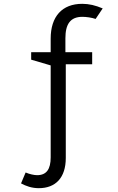

<svg xmlns="http://www.w3.org/2000/svg" viewBox="-20 -744 617 1004"><path d="M183 240C271 240 324 185 324 82V-408H462V-471H322V-544C322 -617 347 -656 411 -656C431 -656 460 -652 480 -645L517 -700C479 -716 446 -724 410 -724C305 -724 245 -658 245 -542V-471H143V-432L245 -402V79C245 141 223 172 174 172C159 172 135 167 114 158L90 215C116 229 146 240 183 240Z"/></svg>

Font: Frost Regular
Style: Regular
Weight: 400
Designer: Lee Frost
Foundry: Lee Frost for Ice Communication Norge AS
Version: Version 2.011;hotconv 1.0.107;makeotfexe 2.5.65593